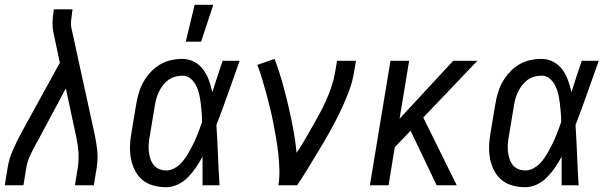

<svg xmlns="http://www.w3.org/2000/svg" viewBox="-21 -774 2541 802"><path d="M-1 0 11 -74Q17 -111 33 -147.5Q49 -184 68 -219L229 -512L203 -634Q198 -656 198.5 -680Q199 -704 203 -728L204 -735H282L281 -728Q278 -708 276 -688Q274 -668 279 -649L373 -219Q381 -184 385 -147.5Q389 -111 383 -74L371 0H292L304 -74Q309 -107 306.5 -140Q304 -173 297 -204L254 -405L137 -186Q136 -184 135 -182Q134 -180 132 -179V-178Q131 -176 131 -175.5Q131 -175 130 -174Q129 -173 128.5 -172Q128 -171 128 -170Q115 -147 104 -122.5Q93 -98 89 -74L77 0Z M673 8Q646 8 620 1Q594 -6 574.5 -22Q555 -38 543 -61.5Q531 -85 526 -111Q521 -137 522 -164.5Q523 -192 528 -219L548 -339Q552 -363 559 -386.5Q566 -410 578 -431.5Q590 -453 607.5 -472Q625 -491 646.5 -504Q668 -517 692.5 -522.5Q717 -528 740 -528Q767 -528 790 -516Q813 -504 828 -483.5Q843 -463 851.5 -439Q860 -415 866 -389L867 -392Q877 -424 887.5 -456Q898 -488 909 -520H980Q956 -453 932.5 -386Q909 -319 883 -252Q887 -189 889.5 -126Q892 -63 896 0H825Q825 -30 825 -60Q825 -90 825 -120Q813 -97 798 -75Q783 -53 764.5 -34Q746 -15 722 -3.5Q698 8 673 8ZM674 -62Q689 -62 705 -70Q721 -78 732.5 -89.5Q744 -101 753.5 -115Q763 -129 771 -143.5Q779 -158 786.5 -173Q794 -188 800 -203Q806 -218 812 -233.5Q818 -249 823 -264Q823 -284 821.5 -303.5Q820 -323 817.5 -342.5Q815 -362 811 -380.5Q807 -399 798.5 -416Q790 -433 775.5 -445.5Q761 -458 741 -458Q726 -458 710 -453.5Q694 -449 681 -439Q668 -429 658 -415.5Q648 -402 641.5 -387.5Q635 -373 631 -358Q627 -343 625 -328L605 -208Q602 -192 600.5 -175.5Q599 -159 600.5 -143.5Q602 -128 606.5 -113Q611 -98 620 -86Q629 -74 643.5 -68Q658 -62 674 -62ZM755 -600 792 -754H870L819 -600Z M1142 0Q1147 -33 1146 -66Q1145 -99 1141.5 -131.5Q1138 -164 1132.5 -195.5Q1127 -227 1121 -258.5Q1115 -290 1107.5 -321Q1100 -352 1091.5 -383Q1083 -414 1074 -444Q1065 -474 1054 -503L1126 -528Q1144 -481 1157.5 -433Q1171 -385 1182.5 -336Q1194 -287 1203.5 -237Q1213 -187 1218 -136Q1236 -162 1251.5 -189Q1267 -216 1282.5 -243Q1298 -270 1313 -297.5Q1328 -325 1340.5 -353Q1353 -381 1363 -410Q1373 -439 1378 -468L1387 -520H1466L1457 -468Q1450 -427 1434 -386Q1418 -345 1399 -305.5Q1380 -266 1358.5 -227.5Q1337 -189 1314 -151Q1291 -113 1268 -75Q1245 -37 1220 0Z M1803 0 1694 -228 1628 -159 1602 0H1524L1610 -520H1688L1648 -278L1872 -520H1973L1747 -283L1887 0Z M2173 8Q2146 8 2120 1Q2094 -6 2074.5 -22Q2055 -38 2043 -61.5Q2031 -85 2026 -111Q2021 -137 2022 -164.5Q2023 -192 2028 -219L2048 -339Q2052 -363 2059 -386.5Q2066 -410 2078 -431.5Q2090 -453 2107.5 -472Q2125 -491 2146.5 -504Q2168 -517 2192.5 -522.5Q2217 -528 2240 -528Q2267 -528 2290 -516Q2313 -504 2328 -483.5Q2343 -463 2351.5 -439Q2360 -415 2366 -389L2367 -392Q2377 -424 2387.5 -456Q2398 -488 2409 -520H2480Q2456 -453 2432.5 -386Q2409 -319 2383 -252Q2387 -189 2389.5 -126Q2392 -63 2396 0H2325Q2325 -30 2325 -60Q2325 -90 2325 -120Q2313 -97 2298 -75Q2283 -53 2264.5 -34Q2246 -15 2222 -3.5Q2198 8 2173 8ZM2174 -62Q2189 -62 2205 -70Q2221 -78 2232.5 -89.5Q2244 -101 2253.5 -115Q2263 -129 2271 -143.5Q2279 -158 2286.5 -173Q2294 -188 2300 -203Q2306 -218 2312 -233.5Q2318 -249 2323 -264Q2323 -284 2321.5 -303.5Q2320 -323 2317.5 -342.5Q2315 -362 2311 -380.5Q2307 -399 2298.5 -416Q2290 -433 2275.5 -445.5Q2261 -458 2241 -458Q2226 -458 2210 -453.5Q2194 -449 2181 -439Q2168 -429 2158 -415.5Q2148 -402 2141.5 -387.5Q2135 -373 2131 -358Q2127 -343 2125 -328L2105 -208Q2102 -192 2100.5 -175.5Q2099 -159 2100.5 -143.5Q2102 -128 2106.5 -113Q2111 -98 2120 -86Q2129 -74 2143.5 -68Q2158 -62 2174 -62Z"/></svg>

Font: Iosevka Term Curly
Style: Italic
Weight: 400
Italic angle: -9°
Designer: Belleve Invis
Foundry: Belleve Invis
Version: Version 32.3.0